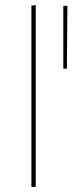

<svg xmlns="http://www.w3.org/2000/svg" viewBox="-20 -732 284 752"><path d="M103 -710 120 -712V0H103ZM228 -463V-709H244L242 -463Z"/></svg>

Font: Ysabeau Thin
Style: Regular
Weight: 200
Designer: Christian Thalmann (Catharsis Fonts)
Version: Version 0.003